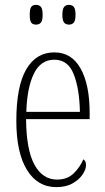

<svg xmlns="http://www.w3.org/2000/svg" viewBox="-20 -758 430 788"><path d="M211 10Q134 10 90.5 -61Q47 -132 47 -262Q47 -403 87.5 -473Q128 -543 203 -543Q274 -543 311 -476.5Q348 -410 348 -294V-269H87Q88 -143 121.5 -82Q155 -21 214 -21Q257 -21 283 -47Q309 -73 322 -104Q326 -102 329.5 -96.5Q333 -91 333 -80Q333 -63 319 -42Q305 -21 278 -5.5Q251 10 211 10ZM308 -299Q306 -394 282.5 -453.5Q259 -513 203 -513Q147 -513 119 -455.5Q91 -398 88 -299ZM263 -657Q250 -657 243 -665.5Q236 -674 236 -697Q236 -721 243 -729.5Q250 -738 263 -738Q276 -738 283 -729.5Q290 -721 290 -697Q290 -674 283 -665.5Q276 -657 263 -657ZM128 -657Q114 -657 108 -665.5Q102 -674 102 -697Q102 -721 108 -729.5Q114 -738 128 -738Q141 -738 148 -729.5Q155 -721 155 -697Q155 -674 148 -665.5Q141 -657 128 -657Z"/></svg>

Font: Noto Serif Tamil ExtraCondensed ExtraLight
Style: Italic
Weight: 200
Width: 2
Italic angle: -12°
Designer: Indian Type Foundry, Tom Grace, and the Monotype Design Team
Foundry: Monotype Imaging Inc.
Version: Version 2.003; ttfautohint (v1.8.4.7-5d5b)